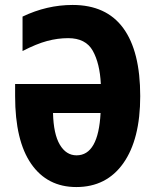

<svg xmlns="http://www.w3.org/2000/svg" viewBox="-20 -745 628 775"><path d="M255 -591Q213 -591 170 -579.5Q127 -568 71 -539V-678Q169 -725 273 -725Q409 -725 477.5 -631.5Q546 -538 546 -357Q546 -183 478 -86.5Q410 10 288 10Q171 10 106 -83.5Q41 -177 41 -357V-406H387Q383 -489 354.5 -540Q326 -591 255 -591ZM289 -118Q377 -118 386 -289H194Q196 -204 221.5 -161Q247 -118 289 -118Z"/></svg>

Font: Noto Sans ExtraCondensed ExtraBold
Style: Regular
Weight: 800
Width: 2
Designer: Monotype Design Team
Foundry: Monotype Imaging Inc.
Version: Version 2.013; ttfautohint (v1.8.4.7-5d5b)